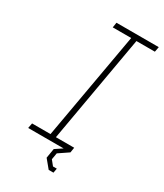

<svg xmlns="http://www.w3.org/2000/svg" viewBox="-216 -820 893 1046"><g transform="rotate(30 230.0 -297.5)"><path d="M275 142 232 90 242 30 287 0H64L70 -32H186L305 -705H189L194 -737H460L454 -705H338L220 -32H335L330 0L268 42L261 83L286 114H310L305 142Z"/></g></svg>

Font: Tomorrow ExtraLight
Style: Italic
Weight: 275
Italic angle: -10°
Designer: Tony de Marco, Monica Rizzolli
Foundry: Just in Type
Version: Version 2.002